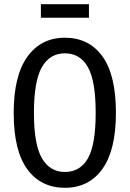

<svg xmlns="http://www.w3.org/2000/svg" viewBox="-20 -879 615 911"><path d="M530 -344Q530 -167 466 -77.5Q402 12 288 12Q174 12 109.5 -76Q45 -164 45 -343Q45 -520 110 -610Q175 -700 288 -700Q402 -700 466 -611.5Q530 -523 530 -344ZM141 -343Q141 -193 179 -128Q217 -63 288 -63Q360 -63 397 -127.5Q434 -192 434 -344Q434 -495 397 -560.5Q360 -626 288 -626Q216 -626 178.5 -560Q141 -494 141 -343ZM174 -795V-859H402V-795Z"/></svg>

Font: Fira Sans Compressed
Style: Regular
Weight: 400
Width: 1
Designer: bBox Type GmbH & Carrois Corporate GbR & Edenspiekermann AG
Foundry: bBox Type GmbH & Carrois Corporate GbR & Edenspiekermann AG
Version: Version 4.301